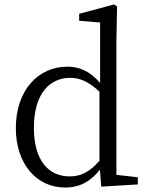

<svg xmlns="http://www.w3.org/2000/svg" viewBox="-20 -827 657 861"><path d="M426 -106C381 -55 343 -36 292 -36C201 -36 132 -103 132 -254C132 -412 207 -478 295 -478C335 -478 376 -463 426 -416ZM502 -43V-645L505 -798L491 -807L335 -765V-734L429 -726V-455C382 -510 332 -528 283 -528C149 -528 51 -420 51 -252C51 -96 141 14 272 14C339 14 388 -15 428 -66L434 10L598 0V-32Z"/></svg>

Font: Noto Serif CJK JP
Style: Regular
Weight: 400
Designer: Ryoko NISHIZUKA 西塚涼子 (kana & ideographs); Frank Grießhammer (Latin, Greek & Cyrillic); Wenlong ZHANG 张文龙 (bopomofo); San
Foundry: Adobe Systems Incorporated
Version: Version 1.000;PS 1;hotconv 16.6.53;makeotf.lib2.5.65590